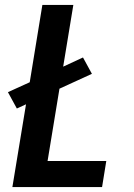

<svg xmlns="http://www.w3.org/2000/svg" viewBox="-20 -755 540 775"><path d="M30 0 85 -334 48 -317 12 -383 100 -423 151 -735H276L235 -486L315 -523L351 -457L220 -397L172 -105H409L392 0Z"/></svg>

Font: Iosevka SS18 Extrabold
Style: Italic
Weight: 800
Italic angle: -9°
Monospace: yes
Designer: Belleve Invis
Foundry: Belleve Invis
Version: Version 25.1.1; ttfautohint (v1.8.4)